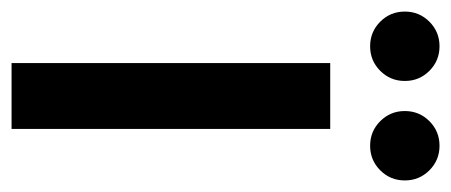

<svg xmlns="http://www.w3.org/2000/svg" viewBox="-258 -536 780 332"><g transform="rotate(90 132.0 -370.0)"><path d="M189 -551V0H75V-551ZM46 -620Q21 -620 3.5 -637.5Q-14 -655 -14 -680Q-14 -705 3.5 -722.5Q21 -740 46 -740Q71 -740 88.5 -722.5Q106 -705 106 -680Q106 -655 88.5 -637.5Q71 -620 46 -620ZM218 -620Q193 -620 175.5 -637.5Q158 -655 158 -680Q158 -705 175.5 -722.5Q193 -740 218 -740Q243 -740 260.5 -722.5Q278 -705 278 -680Q278 -655 260.5 -637.5Q243 -620 218 -620Z"/></g></svg>

Font: MSTAGE Medium
Style: Regular
Weight: 500
Designer: Ninad Kale (Devanagari), Jonny Pinhorn (Latin)
Foundry: Indian Type Foundry
Version: 4.004